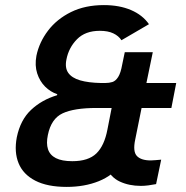

<svg xmlns="http://www.w3.org/2000/svg" viewBox="-20 -727 731 754"><path d="M457 -569Q446 -586 425 -596Q404 -606 372 -606Q315 -606 282.5 -573Q250 -540 241 -494Q234 -461 248 -441Q262 -421 294.5 -411.5Q327 -402 377 -401H614L595 -303H359Q271 -303 226 -282Q181 -261 168 -197Q161 -164 168.5 -141Q176 -118 199.5 -106Q223 -94 264 -94Q327 -94 358.5 -124.5Q390 -155 402 -219L430 -362H546L518 -219Q501 -138 462.5 -88Q424 -38 368 -15.5Q312 7 242 7Q166 7 118.5 -17.5Q71 -42 53 -86Q35 -130 46 -188Q60 -256 102 -295.5Q144 -335 204 -353L205 -357Q178 -366 157 -387Q136 -408 126 -439Q116 -470 123 -508Q134 -561 168.5 -606.5Q203 -652 258.5 -679.5Q314 -707 388 -707Q449 -707 494.5 -687.5Q540 -668 565 -632ZM565 -632 457 -569ZM393 -401Q409 -401 421.5 -405Q434 -409 444 -424.5Q454 -440 460 -474L470 -522H580L555 -401H672L653 -303H536L511 -179Q501 -132 517.5 -114.5Q534 -97 572 -97Q580 -97 590 -98Q600 -99 613 -100L593 -4Q578 -1 562.5 1Q547 3 533 3Q487 3 450.5 -14Q414 -31 397 -71Q380 -111 394 -179L419 -304H346L365 -401Z"/></svg>

Font: Albert Sans SemiBold
Style: Italic
Weight: 600
Italic angle: -11.25°
Designer: Andreas Rasmussen
Foundry: a.Foundry
Version: Version 1.025